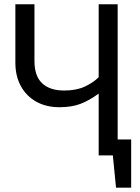

<svg xmlns="http://www.w3.org/2000/svg" viewBox="-20 -726 655 897"><path d="M592.8 -74.4V150.8H522.1L507.2 0H441V-288.7Q395.4 -255.4 354.6 -240.3Q313.8 -225.1 257.9 -225.1Q195.9 -225.1 149.7 -250.8Q103.6 -276.4 77.7 -323.3Q51.8 -370.3 51.8 -433.3V-706.2H141V-441Q141 -370.3 177.2 -336.7Q213.3 -303.1 279.5 -303.1Q335.9 -303.1 375.1 -321Q414.4 -339 441 -365.1V-706.2H529.7V-74.4Z"/></svg>

Font: FiraCode Nerd Font
Style: Regular
Weight: 400
Designer: Carrois Corporate, Edenspiekermann AG, Nikita Prokopov
Foundry: Carrois Corporate, Edenspiekermann AG, Nikita Prokopov
Version: Version 6.002;Nerd Fonts 3.4.0